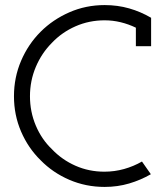

<svg xmlns="http://www.w3.org/2000/svg" viewBox="-20 -728 650 756"><path d="M574 -42 539 -92Q506 -73 468.5 -62.5Q431 -52 391 -52Q330 -52 277 -75.5Q224 -99 185 -140Q144 -179 121 -233.5Q98 -288 98 -349Q98 -410 121 -464.5Q144 -519 185 -560Q224 -601 277.5 -624.5Q331 -648 392 -648Q424 -648 455 -640.5Q486 -633 515 -619V-546H575V-658Q534 -682 488.5 -695Q443 -708 392 -708Q318 -708 253 -679.5Q188 -651 140 -603Q91 -554 63 -488.5Q35 -423 35 -349Q35 -275 63 -210Q91 -145 140 -97Q188 -48 253 -20Q318 8 392 8Q443 8 488.5 -5.5Q534 -19 574 -42Z"/></svg>

Font: Josefin Slab Thin SemiBold
Style: Regular
Weight: 600
Version: Version 2.000